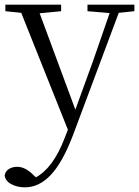

<svg xmlns="http://www.w3.org/2000/svg" viewBox="-31 -532 597 823"><path d="M545 -512V-484L478 -477L282 47Q238 163 187.5 217Q137 271 76 271Q43 271 17.5 257.5Q-8 244 -11 220Q-8 202 7 192.5Q22 183 43 183Q77 183 112 218L123 228Q197 188 246 60L260 24L60 -477L-8 -484V-512H231V-484L139 -475L292 -62L368 -271L439 -476L344 -484V-512Z"/></svg>

Font: GL-CurulMinamoto Light
Style: Regular
Weight: 300
Designer: Eunice (kana); Ryoko NISHIZUKA 西塚涼子 (ideographs); Frank Grießhammer (Latin, Greek & Cyrillic); Wenlong ZHANG
Foundry: Gutenberg Labo; Adobe
Version: Version 1.002